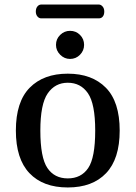

<svg xmlns="http://www.w3.org/2000/svg" viewBox="-20 -827 598 847"><path d="M50 -251Q50 -378 111 -440Q172 -502 279 -502Q386 -502 447 -440Q508 -378 508 -251Q508 -126 448 -63Q388 0 279 0Q170 0 110 -63Q50 -126 50 -251ZM400 -251Q400 -369 368 -415.5Q336 -462 279 -462Q223 -462 190.5 -415Q158 -368 158 -251Q158 -132 189 -86Q220 -40 279 -40Q338 -40 369 -85.5Q400 -131 400 -251ZM289 -691Q315 -691 333 -673Q351 -655 351 -629Q351 -604 333 -585.5Q315 -567 289 -567Q264 -567 245.5 -585.5Q227 -604 227 -629Q227 -655 245.5 -673Q264 -691 289 -691ZM138 -776Q138 -790 145 -798.5Q152 -807 162 -807H416Q425 -807 432.5 -798.5Q440 -790 440 -776Q440 -762 433.5 -754Q427 -746 416 -746H162Q152 -746 145 -754.5Q138 -763 138 -776Z"/></svg>

Font: Marmelad for Arash.Academy
Style: Regular
Weight: 400
Designer: Manvel Shmavonyan
Foundry: Cyreal
Version: Version 1.110;Glyphs 3.2 (3202)